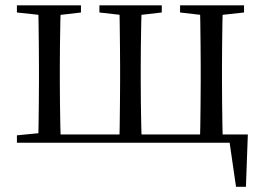

<svg xmlns="http://www.w3.org/2000/svg" viewBox="-20 -536 990 721"><path d="M123.1 0Q124.3 -24.4 124.8 -65.3Q125.3 -106.3 125.8 -150.3Q126.3 -194.3 126.3 -228.5V-288.3Q126.3 -321.7 125.8 -365.7Q125.3 -409.7 124.8 -450.7Q124.3 -491.8 123.1 -516H208.4Q207.4 -491.8 206.5 -450.7Q205.7 -409.7 205.2 -365.7Q204.7 -321.7 204.7 -288.3V-228.5Q204.7 -194.3 205.2 -150.3Q205.7 -106.3 206.5 -65.3Q207.4 -24.4 208.4 0ZM427.8 0Q429 -24.4 429.5 -65.3Q430 -106.3 430.5 -150.3Q431 -194.3 431 -228.5V-288.3Q431 -321.7 430.5 -365.7Q430 -409.7 429.5 -450.7Q429 -491.8 427.8 -516H512.3Q511.3 -491.8 510.4 -450.7Q509.5 -409.7 509 -365.7Q508.5 -321.7 508.5 -288.3V-228.5Q508.5 -194.3 509 -150.3Q509.5 -106.3 510.4 -65.3Q511.3 -24.4 512.3 0ZM730.7 0Q731.7 -24.4 732.2 -65.3Q732.7 -106.3 733.2 -150.3Q733.7 -194.3 733.7 -228.5V-288.3Q733.7 -321.7 733.2 -365.7Q732.7 -409.7 732.2 -450.7Q731.7 -491.8 730.7 -516H816.9Q815.9 -491.8 815.2 -450.7Q814.6 -409.7 814.1 -365.7Q813.6 -321.7 813.6 -288.3V-228.5Q813.6 -194.3 814.1 -150.3Q814.6 -106.3 815.2 -65.3Q815.9 -24.4 816.9 0ZM866.3 165.4 838.3 -27.9 875.2 0H167V-31.1H910.7L903.5 165.4ZM43.5 -489.1V-516H284V-489.1L184.2 -477.4H152.7ZM353.3 -489.1V-516H587.5V-489.1L486.1 -477.4H456.4ZM656.2 -489.1V-516H896.4V-489.1L789.4 -477.4H757.7ZM43.5 0V-27.8L152.7 -38.6H167V0Z"/></svg>

Font: Noto Serif KR
Style: Regular
Weight: 200
Designer: Ryoko NISHIZUKA 西塚涼子 (kana & ideographs); Frank Grießhammer (Latin, Greek & Cyrillic); Wenlong ZHANG 张文龙 (bopomofo); San
Foundry: Adobe
Version: Version 2.001;hotconv 1.1.0;makeotfexe 2.6.0